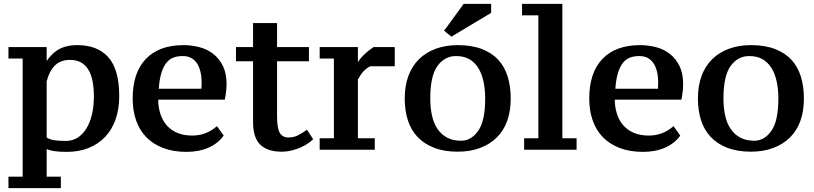

<svg xmlns="http://www.w3.org/2000/svg" viewBox="-20 -775 4242 1000"><path d="M297 205H24V145H98V-470H24V-530H223V-425H206Q227 -474 269.5 -507Q312 -540 383 -540Q488 -540 544.5 -476.5Q601 -413 601 -274Q601 -208 582.5 -154.5Q564 -101 528.5 -63Q493 -25 442 -4.5Q391 16 328 16Q308 16 291.5 15Q275 14 261.5 12Q248 10 234.5 5.5Q221 1 223 2V145H297ZM344 -463Q296 -463 266.5 -434.5Q237 -406 223 -351V-59Q238 -49 260.5 -45Q283 -41 323 -41Q356 -41 382.5 -57Q409 -73 428.5 -103.5Q448 -134 458.5 -177.5Q469 -221 469 -274Q469 -317 462 -352.5Q455 -388 440 -412.5Q425 -437 401.5 -450Q378 -463 344 -463Z M1145 -69Q1117 -29 1067 -6.5Q1017 16 951 16Q882 16 829 -4.5Q776 -25 741 -61.5Q706 -98 688.5 -149Q671 -200 671 -262Q671 -397 740 -468.5Q809 -540 936 -540Q978 -540 1018.5 -529.5Q1059 -519 1090.5 -494.5Q1122 -470 1141 -431.5Q1160 -393 1160 -337Q1160 -320 1158 -301Q1156 -282 1151 -256H804Q804 -217 815.5 -181.5Q827 -146 849.5 -121Q872 -96 904.5 -82.5Q937 -69 982 -69Q1018 -69 1049.5 -81Q1081 -93 1110 -118ZM932 -483Q904 -483 883 -475Q862 -467 846 -447Q830 -427 820 -393Q810 -359 807 -313H1029Q1029 -317 1029.5 -326.5Q1030 -336 1030 -344Q1030 -410 1005 -446.5Q980 -483 932 -483Z M1209 -530H1298V-655H1423V-530H1589V-456H1423V-169Q1423 -106 1437.5 -82.5Q1452 -59 1481 -59Q1509 -59 1529.5 -69Q1550 -79 1579 -99L1611 -50Q1600 -39 1584 -28Q1568 -17 1547 -7.5Q1526 2 1500 8.5Q1474 15 1446 15Q1373 15 1335.5 -21.5Q1298 -58 1298 -139V-456H1209Z M1908 -430Q1889 -420 1874.5 -405Q1860 -390 1844 -361V-55H1932V5H1645V-55H1719V-470H1645V-530H1844V-429H1831Q1845 -458 1869 -483Q1893 -508 1926 -530H2036V-430Z M2088 -262Q2088 -328 2107 -379.5Q2126 -431 2162 -466.5Q2198 -502 2249.5 -521Q2301 -540 2364 -540Q2437 -540 2490 -519.5Q2543 -499 2576 -462.5Q2609 -426 2624.5 -375Q2640 -324 2640 -262Q2640 -196 2621.5 -145Q2603 -94 2567 -58.5Q2531 -23 2479.5 -4Q2428 15 2364 15Q2293 15 2240.5 -5.5Q2188 -26 2154 -62.5Q2120 -99 2104 -149.5Q2088 -200 2088 -262ZM2221 -262Q2221 -214 2230 -173Q2239 -132 2259 -103Q2279 -74 2309 -58Q2339 -42 2382 -42Q2434 -42 2470.5 -93.5Q2507 -145 2507 -262Q2507 -310 2498 -351.5Q2489 -393 2470 -422.5Q2451 -452 2423 -467.5Q2395 -483 2355 -483Q2296 -483 2258.5 -431.5Q2221 -380 2221 -262ZM2395 -755H2538V-708L2331 -584L2293 -615Z M2983 5H2710V-55H2784V-695H2699V-755H2909V-55H2983Z M3523 -69Q3495 -29 3445 -6.5Q3395 16 3329 16Q3260 16 3207 -4.5Q3154 -25 3119 -61.5Q3084 -98 3066.5 -149Q3049 -200 3049 -262Q3049 -397 3118 -468.5Q3187 -540 3314 -540Q3356 -540 3396.5 -529.5Q3437 -519 3468.5 -494.5Q3500 -470 3519 -431.5Q3538 -393 3538 -337Q3538 -320 3536 -301Q3534 -282 3529 -256H3182Q3182 -217 3193.5 -181.5Q3205 -146 3227.5 -121Q3250 -96 3282.5 -82.5Q3315 -69 3360 -69Q3396 -69 3427.5 -81Q3459 -93 3488 -118ZM3310 -483Q3282 -483 3261 -475Q3240 -467 3224 -447Q3208 -427 3198 -393Q3188 -359 3185 -313H3407Q3407 -317 3407.5 -326.5Q3408 -336 3408 -344Q3408 -410 3383 -446.5Q3358 -483 3310 -483Z M3615 -262Q3615 -328 3634 -379.5Q3653 -431 3689 -466.5Q3725 -502 3776.5 -521Q3828 -540 3891 -540Q3964 -540 4017 -519.5Q4070 -499 4103 -462.5Q4136 -426 4151.5 -375Q4167 -324 4167 -262Q4167 -196 4148.5 -145Q4130 -94 4094 -58.5Q4058 -23 4006.5 -4Q3955 15 3891 15Q3820 15 3767.5 -5.5Q3715 -26 3681 -62.5Q3647 -99 3631 -149.5Q3615 -200 3615 -262ZM3748 -262Q3748 -214 3757 -173Q3766 -132 3786 -103Q3806 -74 3836 -58Q3866 -42 3909 -42Q3961 -42 3997.5 -93.5Q4034 -145 4034 -262Q4034 -310 4025 -351.5Q4016 -393 3997 -422.5Q3978 -452 3950 -467.5Q3922 -483 3882 -483Q3823 -483 3785.5 -431.5Q3748 -380 3748 -262Z"/></svg>

Font: PT Serif Caption
Style: Semibold
Weight: 600
Designer: A.Korolkova, O.Umpeleva, V.Yefimov
Foundry: ParaType Ltd
Version: Version 1.00;May 2, 2020;FontCreator 12.0.0.2544 64-bit